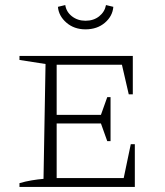

<svg xmlns="http://www.w3.org/2000/svg" viewBox="-20 -739 654 759"><path d="M497 -169H513V0H57V-15Q81 -22 105 -26Q129 -30 152 -32L160 -486L57 -502V-518H505V-366H489L462 -483H204V-285H379L404 -355H417V-181H404L379 -251H204V-35H469ZM318 -623Q273 -623 242.5 -649.5Q212 -676 209 -712L238 -719Q242 -692 264.5 -674.5Q287 -657 318 -657Q350 -657 372 -674.5Q394 -692 399 -719L428 -712Q425 -675 394.5 -649Q364 -623 318 -623Z"/></svg>

Font: Piazzolla SC ExtraLight
Style: Regular
Weight: 200
Designer: Juan Pablo del Peral
Foundry: Huerta Tipografica
Version: Version 1.330